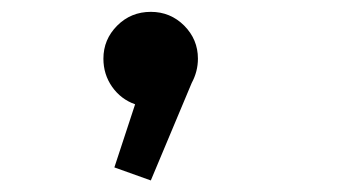

<svg xmlns="http://www.w3.org/2000/svg" viewBox="-20 -169 610 324"><path d="M314 -70Q314 -48.5 303.5 -29L234.5 135.5L173 113.5L208 7Q184 -1.5 169.2 -22.5Q154.5 -43.5 154.5 -70Q154.5 -102.5 177.8 -125.8Q201 -149 234.5 -149Q267.5 -149 290.8 -125.8Q314 -102.5 314 -70Z"/></svg>

Font: League Mono Narrow Medium
Style: Regular
Weight: 500
Width: 3
Designer: Tyler Finck
Foundry: The League of Moveable Type / Tyler Finck
Version: Version 2.210